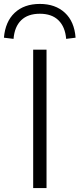

<svg xmlns="http://www.w3.org/2000/svg" viewBox="-58 -958 405 978"><path d="M111 0V-705H179V0ZM11 -760 -38 -766Q-31 -848 17 -893Q65 -938 145 -938Q224 -938 272.5 -893Q321 -848 327 -766L279 -760Q274 -821 240 -854.5Q206 -888 145 -888Q84 -888 50 -855Q16 -822 11 -760Z"/></svg>

Font: Nunito Sans 10pt SemiExpanded Light
Style: Regular
Weight: 300
Width: 6
Designer: Vernon Adams
Foundry: Vernon Adams
Version: Version 3.101;gftools[0.9.27]